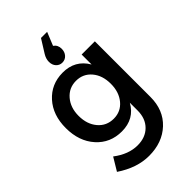

<svg xmlns="http://www.w3.org/2000/svg" viewBox="-285 -877 1172 1172"><g transform="rotate(-45 301.0 -291.0)"><path d="M300 -580Q277 -580 261 -597Q245 -614 245 -642Q245 -668 261 -694L314 -779H367L332 -693Q357 -676 357 -643Q357 -616 341 -598Q325 -580 300 -580ZM418 -532H532V-52Q532 61 459.5 129Q387 197 272 197Q168 197 64 127L114 44Q190 102 268 102Q336 102 377 61Q418 20 418 -49V-116Q368 -26 260 -26Q160 -26 96 -97.5Q32 -169 32 -283Q32 -395 95 -465Q158 -535 256 -536Q365 -537 418 -446ZM280 -116Q341 -116 379.5 -162Q418 -208 418 -280Q418 -352 379.5 -397.5Q341 -443 280 -443Q219 -443 179.5 -397Q140 -351 140 -280Q140 -208 179 -162Q218 -116 280 -116Z"/></g></svg>

Font: Steamflix Grotesk
Style: Regular
Weight: 400
Designer: Julieta Ulanovsky
Foundry: Julieta Ulanovsky
Version: Version 4.000;PS 004.000;hotconv 1.0.88;makeotf.lib2.5.64775